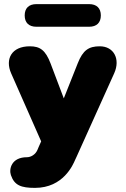

<svg xmlns="http://www.w3.org/2000/svg" viewBox="-20 -729 610 933"><path d="M33 122C50 172 83 184 150 184C288 184 335 71 345 48L352 33L535 -373C566 -442 533 -504 465 -504C411 -504 383 -485 358 -422L290 -251L226 -420C201 -486 174 -504 125 -504C36 -504 4 -442 34 -373L180 -42L168 -15L163 -3C153 23 129 35 111 35C35 35 23 93 33 122ZM157 -599H413C450 -599 470 -619 470 -654C470 -689 450 -709 413 -709H157C120 -709 100 -689 100 -654C100 -619 120 -599 157 -599Z"/></svg>

Font: SN Pro Black
Style: Regular
Weight: 900
Designer: Tobias Whetton
Foundry: Supernotes
Version: Version 1.001;Glyphs 3.2 (3249)